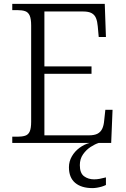

<svg xmlns="http://www.w3.org/2000/svg" viewBox="-20 -734 646 986"><path d="M43 0V-32H70Q93 -32 109 -37Q125 -42 132.5 -58.5Q140 -75 140 -109V-603Q140 -637 132.5 -654Q125 -671 109.5 -676.5Q94 -682 70 -682H43V-714H518L524 -544H487L482 -599Q480 -624 473 -641Q466 -658 450.5 -666.5Q435 -675 407 -675H208V-393H450V-355H208V-39H436Q465 -39 481 -47.5Q497 -56 505 -73Q513 -90 515 -115L521 -170H558L551 0ZM455 232Q398 232 366 205Q334 178 334 125Q334 95 349 69Q364 43 388.5 25Q413 7 440 0H487Q468 6 445.5 20.5Q423 35 406.5 58.5Q390 82 390 114Q390 155 411.5 171Q433 187 463 187Q477 187 491 184.5Q505 182 524 177V216Q514 221 502 224.5Q490 228 477.5 230Q465 232 455 232Z"/></svg>

Font: Noto Serif Armenian Light
Style: Regular
Weight: 300
Version: Version 2.007